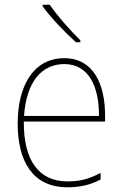

<svg xmlns="http://www.w3.org/2000/svg" viewBox="-20 -785 521 815"><path d="M191 -765H161V-758C195 -711 255 -648 302 -606H321V-614C278 -656 223 -718 191 -765ZM253 -538C119 -538 55 -416 55 -261C55 -100 119 10 266 10C322 10 365 -1 407 -23V-51C355 -24 319 -15 266 -15C144 -15 80 -105 81 -269H426V-295C426 -427 377 -538 253 -538ZM253 -513C355 -513 401 -420 400 -293H82C92 -438 157 -513 253 -513Z"/></svg>

Font: Noto Sans Malayalam SemiCondensed Thin
Style: Regular
Weight: 100
Width: 4
Designer: Jelle Bosma - Monotype Design Team
Foundry: Monotype Imaging Inc.
Version: Version 2.104